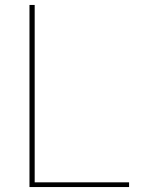

<svg xmlns="http://www.w3.org/2000/svg" viewBox="-20 -755 640 775"><path d="M99 0V-735H120V-19H501V0Z"/></svg>

Font: Iosevka Thin Extended
Style: Regular
Weight: 100
Width: 7
Monospace: yes
Designer: Belleve Invis
Foundry: Belleve Invis
Version: Version 32.5.0; ttfautohint (v1.8.4)